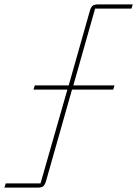

<svg xmlns="http://www.w3.org/2000/svg" viewBox="-103 -718 623 872"><path d="M-77 115H81L203 -311H49L55 -330H209L304 -665Q309 -684 316.5 -691Q324 -698 343 -698H500L494 -679H329L230 -330H417L411 -311H224L107 101Q102 120 94.5 127Q87 134 70 134H-83Z"/></svg>

Font: IBM Plex Sans Cond Thin
Style: Italic
Weight: 100
Width: 3
Italic angle: -11°
Designer: Mike Abbink, Paul van der Laan, Pieter van Rosmalen
Foundry: Bold Monday
Version: Version 1.3